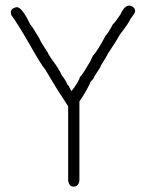

<svg xmlns="http://www.w3.org/2000/svg" viewBox="-20 -698 540 700"><path d="M451.2 -677.7Q472.7 -674.3 472.7 -656.2Q472.7 -651.4 453.1 -625Q453.1 -619.1 416 -570.3Q402.3 -544.9 373 -502Q372.1 -497.6 347.7 -459Q347.7 -453.6 324.2 -419.9Q324.2 -413.6 310.5 -400.4Q298.8 -371.1 269.5 -328.1V-39.1Q266.1 -17.6 248 -17.6Q232.4 -17.6 228.5 -39.1V-310.5L185.5 -377L144.5 -445.3Q131.8 -458.5 84 -543Q42.5 -614.7 21.5 -642.6L19.5 -652.3Q19.5 -668 41 -671.9Q60.5 -671.9 89.8 -609.4Q96.2 -604 123 -558.6Q128.9 -543.9 154.3 -505.9Q154.8 -502 173.8 -474.6Q193.4 -449.7 205.1 -423.8Q216.3 -410.6 226.6 -388.7Q230 -388.7 240.2 -365.2Q268.6 -401.4 271.5 -418Q277.3 -419.9 300.8 -460.9Q309.1 -472.2 318.4 -494.1Q334.5 -510.3 365.2 -568.4Q370.6 -570.8 392.6 -611.3Q396.5 -611.3 419.9 -646.5Q433.6 -677.7 451.2 -677.7Z"/></svg>

Font: CEF Fonts CJK Mono
Style: Regular
Weight: 400
Designer: PartyBoss (派对大魔王)
Version: Release 2.25